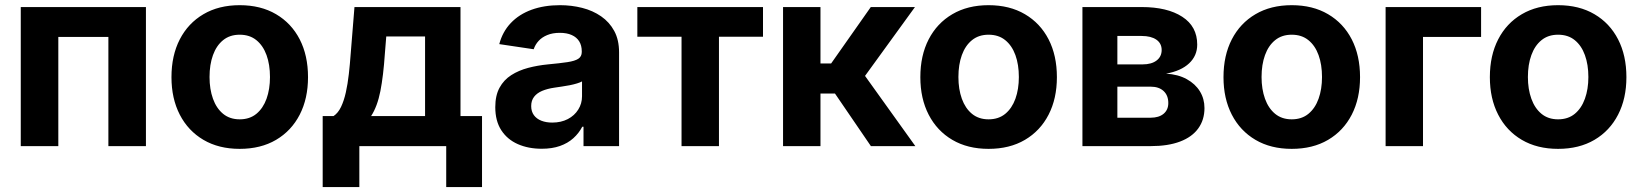

<svg xmlns="http://www.w3.org/2000/svg" viewBox="-20 -570 6403 749"><path d="M549.3 -542.5V0H402.8V-425.8H207.5V0H61V-542.5Z M915 10.7Q833.5 10.7 773.7 -24.4Q713.9 -59.6 681.4 -122.6Q648.9 -185.5 648.9 -269Q648.9 -353.5 681.4 -416.5Q713.9 -479.5 773.7 -514.6Q833.5 -549.8 915 -549.8Q997.1 -549.8 1056.9 -514.6Q1116.7 -479.5 1149.2 -416.5Q1181.6 -353.5 1181.6 -269Q1181.6 -185.5 1149.2 -122.6Q1116.7 -59.6 1056.9 -24.4Q997.1 10.7 915 10.7ZM915 -104.5Q954.1 -104.5 980.2 -126Q1006.3 -147.5 1019.8 -184.8Q1033.2 -222.2 1033.2 -269.5Q1033.2 -317.9 1019.8 -355Q1006.3 -392.1 980.2 -413.3Q954.1 -434.6 915 -434.6Q876.5 -434.6 850.3 -413.3Q824.2 -392.1 810.8 -355Q797.4 -317.9 797.4 -269.5Q797.4 -222.2 810.8 -184.8Q824.2 -147.5 850.3 -126Q876.5 -104.5 915 -104.5Z M1238.8 159.7V-117.2H1281.2Q1298.8 -128.9 1310.3 -152.8Q1321.8 -176.8 1329.1 -209.5Q1336.4 -242.2 1340.8 -281Q1345.2 -319.8 1348.1 -360.8L1362.8 -542.5H1776.4V-117.2H1860.4V159.7H1720.7V0H1381.8V159.7ZM1427.7 -117.2H1638.2V-427.7H1486.8L1481.4 -360.8Q1475.6 -274.4 1463.9 -214.6Q1452.1 -154.8 1427.7 -117.2Z M2093.3 10.3Q2041 10.3 2000 -7.8Q1959 -25.9 1935.5 -62Q1912.1 -98.1 1912.1 -151.9Q1912.1 -197.3 1928.7 -227.8Q1945.3 -258.3 1974.4 -276.9Q2003.4 -295.4 2040.3 -305.2Q2077.1 -314.9 2117.2 -318.8Q2164.6 -323.2 2193.6 -327.6Q2222.7 -332 2236.1 -340.8Q2249.5 -349.6 2249.5 -367.2V-369.6Q2249.5 -392.6 2239.5 -408.7Q2229.5 -424.8 2210.4 -433.3Q2191.4 -441.9 2163.6 -441.9Q2135.7 -441.9 2115 -433.3Q2094.2 -424.8 2081.1 -410.4Q2067.9 -396 2062 -377.9L1927.7 -397.9Q1940.4 -446.3 1972.7 -480.2Q2004.9 -514.2 2053.7 -532Q2102.5 -549.8 2164.6 -549.8Q2209.5 -549.8 2251 -539.3Q2292.5 -528.8 2325 -506.3Q2357.4 -483.9 2376.2 -449.2Q2395 -414.6 2395 -365.7V0H2256.3V-75.7H2251.5Q2238.3 -50.3 2216.6 -30.8Q2194.8 -11.2 2164.3 -0.5Q2133.8 10.3 2093.3 10.3ZM2134.3 -91.8Q2168.9 -91.8 2195.1 -105.5Q2221.2 -119.1 2235.8 -142.6Q2250.5 -166 2250.5 -194.3V-252.4Q2243.7 -248.5 2231 -244.6Q2218.3 -240.7 2202.4 -237.5Q2186.5 -234.4 2170.9 -232.2Q2155.3 -230 2142.6 -228Q2115.7 -224.1 2095.2 -215.6Q2074.7 -207 2063.5 -192.4Q2052.2 -177.7 2052.2 -156.2Q2052.2 -135.3 2062.7 -120.8Q2073.2 -106.4 2091.8 -99.1Q2110.4 -91.8 2134.3 -91.8Z M2638.7 0V-426.8H2466.3V-542.5H2956.5V-426.8H2784.7V0Z M3034.7 0V-542.5H3180.7V-322.3H3222.2L3377 -542.5H3549.3L3354.5 -273.9L3550.8 0H3377.4L3237.3 -205.1H3180.7V0Z M3836.4 10.7Q3754.9 10.7 3695.1 -24.4Q3635.3 -59.6 3602.8 -122.6Q3570.3 -185.5 3570.3 -269Q3570.3 -353.5 3602.8 -416.5Q3635.3 -479.5 3695.1 -514.6Q3754.9 -549.8 3836.4 -549.8Q3918.5 -549.8 3978.3 -514.6Q4038.1 -479.5 4070.6 -416.5Q4103 -353.5 4103 -269Q4103 -185.5 4070.6 -122.6Q4038.1 -59.6 3978.3 -24.4Q3918.5 10.7 3836.4 10.7ZM3836.4 -104.5Q3875.5 -104.5 3901.6 -126Q3927.7 -147.5 3941.2 -184.8Q3954.6 -222.2 3954.6 -269.5Q3954.6 -317.9 3941.2 -355Q3927.7 -392.1 3901.6 -413.3Q3875.5 -434.6 3836.4 -434.6Q3797.9 -434.6 3771.7 -413.3Q3745.6 -392.1 3732.2 -355Q3718.8 -317.9 3718.8 -269.5Q3718.8 -222.2 3732.2 -184.8Q3745.6 -147.5 3771.7 -126Q3797.9 -104.5 3836.4 -104.5Z M4202.6 0V-542.5H4433.6Q4533.7 -542.5 4592 -504.6Q4650.4 -466.8 4650.4 -396Q4650.4 -352.5 4618.7 -322.8Q4586.9 -293 4528.8 -282.7Q4576.2 -279.8 4609.6 -261.2Q4643.1 -242.7 4660.9 -213.6Q4678.7 -184.6 4678.7 -148.4Q4678.7 -102.5 4654.5 -69.1Q4630.4 -35.6 4583.5 -17.8Q4536.6 0 4469.7 0ZM4338.9 -110.8H4468.8Q4501 -110.8 4519.3 -126.2Q4537.6 -141.6 4537.6 -168Q4537.6 -197.8 4519.3 -214.8Q4501 -231.9 4468.8 -231.9H4338.9ZM4338.9 -318.8H4437Q4472.2 -318.8 4491.9 -334Q4511.7 -349.1 4511.7 -375Q4511.7 -400.9 4491 -415.3Q4470.2 -429.7 4433.6 -429.7H4338.9Z M5019 10.7Q4937.5 10.7 4877.7 -24.4Q4817.9 -59.6 4785.4 -122.6Q4752.9 -185.5 4752.9 -269Q4752.9 -353.5 4785.4 -416.5Q4817.9 -479.5 4877.7 -514.6Q4937.5 -549.8 5019 -549.8Q5101.1 -549.8 5160.9 -514.6Q5220.7 -479.5 5253.2 -416.5Q5285.6 -353.5 5285.6 -269Q5285.6 -185.5 5253.2 -122.6Q5220.7 -59.6 5160.9 -24.4Q5101.1 10.7 5019 10.7ZM5019 -104.5Q5058.1 -104.5 5084.2 -126Q5110.4 -147.5 5123.8 -184.8Q5137.2 -222.2 5137.2 -269.5Q5137.2 -317.9 5123.8 -355Q5110.4 -392.1 5084.2 -413.3Q5058.1 -434.6 5019 -434.6Q4980.5 -434.6 4954.3 -413.3Q4928.2 -392.1 4914.8 -355Q4901.4 -317.9 4901.4 -269.5Q4901.4 -222.2 4914.8 -184.8Q4928.2 -147.5 4954.3 -126Q4980.5 -104.5 5019 -104.5Z M5757.8 -542.5V-425.8H5531.2V0H5385.3V-542.5Z M6058.1 10.7Q5976.6 10.7 5916.7 -24.4Q5856.9 -59.6 5824.5 -122.6Q5792 -185.5 5792 -269Q5792 -353.5 5824.5 -416.5Q5856.9 -479.5 5916.7 -514.6Q5976.6 -549.8 6058.1 -549.8Q6140.1 -549.8 6200 -514.6Q6259.8 -479.5 6292.2 -416.5Q6324.7 -353.5 6324.7 -269Q6324.7 -185.5 6292.2 -122.6Q6259.8 -59.6 6200 -24.4Q6140.1 10.7 6058.1 10.7ZM6058.1 -104.5Q6097.2 -104.5 6123.3 -126Q6149.4 -147.5 6162.8 -184.8Q6176.3 -222.2 6176.3 -269.5Q6176.3 -317.9 6162.8 -355Q6149.4 -392.1 6123.3 -413.3Q6097.2 -434.6 6058.1 -434.6Q6019.5 -434.6 5993.4 -413.3Q5967.3 -392.1 5953.9 -355Q5940.4 -317.9 5940.4 -269.5Q5940.4 -222.2 5953.9 -184.8Q5967.3 -147.5 5993.4 -126Q6019.5 -104.5 6058.1 -104.5Z"/></svg>

Font: Inter 16pt
Style: Bold
Weight: 700
Version: Version 4.001;git-66647c0bb